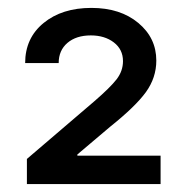

<svg xmlns="http://www.w3.org/2000/svg" viewBox="-20 -825 461 481"><path d="M47.4 -363.8V-426.8L216.3 -571.3Q255.9 -605.5 272 -626.2Q288.1 -647 288.1 -671.9Q288.1 -701.2 265.1 -718.8Q242.2 -736.3 207.5 -736.3Q170.9 -736.3 148.9 -717.5Q127 -698.7 127 -667H43Q43 -729.5 89.1 -767.3Q135.3 -805.2 209 -805.2Q281.2 -805.2 326.4 -767.6Q371.6 -730 371.6 -673.3Q371.6 -630.4 345.5 -594.2Q319.3 -558.1 256.3 -507.8L173.8 -438V-435.1H382.3V-363.8Z"/></svg>

Font: Interop Med
Style: Regular
Weight: 500
Designer: Rasmus Andersson, Google, Jang Haemin
Foundry: jhaemin
Version: Version 1.007